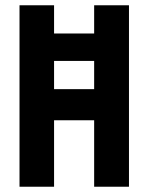

<svg xmlns="http://www.w3.org/2000/svg" viewBox="-20 -708 562 728"><path d="M54 0V-688H185V-581H337V-688H469V0H337V-252H185V0ZM185 -370H337V-477H185Z"/></svg>

Font: Saira Condensed
Style: Bold
Weight: 700
Width: 3
Designer: Hector Gatti with collaboration of the Omnibus-Type team
Foundry: Omnibus-Type
Version: Version 1.101